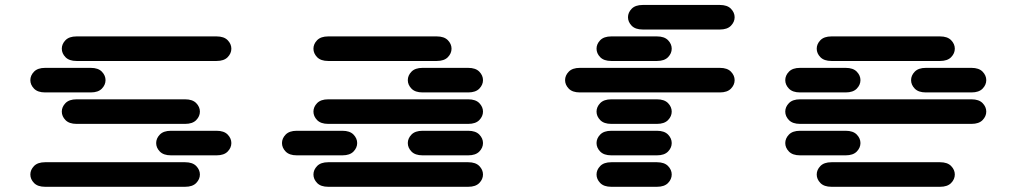

<svg xmlns="http://www.w3.org/2000/svg" viewBox="-20 -756 4040 763"><path d="M159.2 -13.7Q129.9 -13.7 115.2 -28.8Q100.6 -43.9 100.6 -62.5Q100.6 -81.1 115.2 -96.2Q129.9 -111.3 159.2 -111.3H715.8Q745.1 -111.3 759.8 -96.2Q774.4 -81.1 774.4 -62.5Q774.4 -43.9 759.8 -28.8Q745.1 -13.7 715.8 -13.7ZM659.2 -138.7Q629.9 -138.7 615.2 -153.8Q600.6 -168.9 600.6 -187.5Q600.6 -206.1 615.2 -221.2Q629.9 -236.3 659.2 -236.3H840.8Q870.1 -236.3 884.8 -221.2Q899.4 -206.1 899.4 -187.5Q899.4 -168.9 884.8 -153.8Q870.1 -138.7 840.8 -138.7ZM284.2 -263.7Q254.9 -263.7 240.2 -278.8Q225.6 -293.9 225.6 -312.5Q225.6 -331.1 240.2 -346.2Q254.9 -361.3 284.2 -361.3H715.8Q745.1 -361.3 759.8 -346.2Q774.4 -331.1 774.4 -312.5Q774.4 -293.9 759.8 -278.8Q745.1 -263.7 715.8 -263.7ZM159.2 -388.7Q129.9 -388.7 115.2 -403.8Q100.6 -418.9 100.6 -437.5Q100.6 -456.1 115.2 -471.2Q129.9 -486.3 159.2 -486.3H340.8Q370.1 -486.3 384.8 -471.2Q399.4 -456.1 399.4 -437.5Q399.4 -418.9 384.8 -403.8Q370.1 -388.7 340.8 -388.7ZM284.2 -513.7Q254.9 -513.7 240.2 -528.8Q225.6 -543.9 225.6 -562.5Q225.6 -581.1 240.2 -596.2Q254.9 -611.3 284.2 -611.3H840.8Q870.1 -611.3 884.8 -596.2Q899.4 -581.1 899.4 -562.5Q899.4 -543.9 884.8 -528.8Q870.1 -513.7 840.8 -513.7Z M1284.2 -13.7Q1254.9 -13.7 1240.2 -28.8Q1225.6 -43.9 1225.6 -62.5Q1225.6 -81.1 1240.2 -96.2Q1254.9 -111.3 1284.2 -111.3H1840.8Q1870.1 -111.3 1884.8 -96.2Q1899.4 -81.1 1899.4 -62.5Q1899.4 -43.9 1884.8 -28.8Q1870.1 -13.7 1840.8 -13.7ZM1159.2 -138.7Q1129.9 -138.7 1115.2 -153.8Q1100.6 -168.9 1100.6 -187.5Q1100.6 -206.1 1115.2 -221.2Q1129.9 -236.3 1159.2 -236.3H1340.8Q1370.1 -236.3 1384.8 -221.2Q1399.4 -206.1 1399.4 -187.5Q1399.4 -168.9 1384.8 -153.8Q1370.1 -138.7 1340.8 -138.7ZM1659.2 -138.7Q1629.9 -138.7 1615.2 -153.8Q1600.6 -168.9 1600.6 -187.5Q1600.6 -206.1 1615.2 -221.2Q1629.9 -236.3 1659.2 -236.3H1840.8Q1870.1 -236.3 1884.8 -221.2Q1899.4 -206.1 1899.4 -187.5Q1899.4 -168.9 1884.8 -153.8Q1870.1 -138.7 1840.8 -138.7ZM1284.2 -263.7Q1254.9 -263.7 1240.2 -278.8Q1225.6 -293.9 1225.6 -312.5Q1225.6 -331.1 1240.2 -346.2Q1254.9 -361.3 1284.2 -361.3H1840.8Q1870.1 -361.3 1884.8 -346.2Q1899.4 -331.1 1899.4 -312.5Q1899.4 -293.9 1884.8 -278.8Q1870.1 -263.7 1840.8 -263.7ZM1659.2 -388.7Q1629.9 -388.7 1615.2 -403.8Q1600.6 -418.9 1600.6 -437.5Q1600.6 -456.1 1615.2 -471.2Q1629.9 -486.3 1659.2 -486.3H1840.8Q1870.1 -486.3 1884.8 -471.2Q1899.4 -456.1 1899.4 -437.5Q1899.4 -418.9 1884.8 -403.8Q1870.1 -388.7 1840.8 -388.7ZM1284.2 -513.7Q1254.9 -513.7 1240.2 -528.8Q1225.6 -543.9 1225.6 -562.5Q1225.6 -581.1 1240.2 -596.2Q1254.9 -611.3 1284.2 -611.3H1715.8Q1745.1 -611.3 1759.8 -596.2Q1774.4 -581.1 1774.4 -562.5Q1774.4 -543.9 1759.8 -528.8Q1745.1 -513.7 1715.8 -513.7Z M2409.2 -13.7Q2379.9 -13.7 2365.2 -28.8Q2350.6 -43.9 2350.6 -62.5Q2350.6 -81.1 2365.2 -96.2Q2379.9 -111.3 2409.2 -111.3H2590.8Q2620.1 -111.3 2634.8 -96.2Q2649.4 -81.1 2649.4 -62.5Q2649.4 -43.9 2634.8 -28.8Q2620.1 -13.7 2590.8 -13.7ZM2409.2 -138.7Q2379.9 -138.7 2365.2 -153.8Q2350.6 -168.9 2350.6 -187.5Q2350.6 -206.1 2365.2 -221.2Q2379.9 -236.3 2409.2 -236.3H2590.8Q2620.1 -236.3 2634.8 -221.2Q2649.4 -206.1 2649.4 -187.5Q2649.4 -168.9 2634.8 -153.8Q2620.1 -138.7 2590.8 -138.7ZM2409.2 -263.7Q2379.9 -263.7 2365.2 -278.8Q2350.6 -293.9 2350.6 -312.5Q2350.6 -331.1 2365.2 -346.2Q2379.9 -361.3 2409.2 -361.3H2590.8Q2620.1 -361.3 2634.8 -346.2Q2649.4 -331.1 2649.4 -312.5Q2649.4 -293.9 2634.8 -278.8Q2620.1 -263.7 2590.8 -263.7ZM2284.2 -388.7Q2254.9 -388.7 2240.2 -403.8Q2225.6 -418.9 2225.6 -437.5Q2225.6 -456.1 2240.2 -471.2Q2254.9 -486.3 2284.2 -486.3H2840.8Q2870.1 -486.3 2884.8 -471.2Q2899.4 -456.1 2899.4 -437.5Q2899.4 -418.9 2884.8 -403.8Q2870.1 -388.7 2840.8 -388.7ZM2409.2 -513.7Q2379.9 -513.7 2365.2 -528.8Q2350.6 -543.9 2350.6 -562.5Q2350.6 -581.1 2365.2 -596.2Q2379.9 -611.3 2409.2 -611.3H2590.8Q2620.1 -611.3 2634.8 -596.2Q2649.4 -581.1 2649.4 -562.5Q2649.4 -543.9 2634.8 -528.8Q2620.1 -513.7 2590.8 -513.7ZM2534.2 -638.7Q2504.9 -638.7 2490.2 -653.8Q2475.6 -668.9 2475.6 -687.5Q2475.6 -706.1 2490.2 -721.2Q2504.9 -736.3 2534.2 -736.3H2840.8Q2870.1 -736.3 2884.8 -721.2Q2899.4 -706.1 2899.4 -687.5Q2899.4 -668.9 2884.8 -653.8Q2870.1 -638.7 2840.8 -638.7Z M3284.2 -13.7Q3254.9 -13.7 3240.2 -28.8Q3225.6 -43.9 3225.6 -62.5Q3225.6 -81.1 3240.2 -96.2Q3254.9 -111.3 3284.2 -111.3H3715.8Q3745.1 -111.3 3759.8 -96.2Q3774.4 -81.1 3774.4 -62.5Q3774.4 -43.9 3759.8 -28.8Q3745.1 -13.7 3715.8 -13.7ZM3159.2 -138.7Q3129.9 -138.7 3115.2 -153.8Q3100.6 -168.9 3100.6 -187.5Q3100.6 -206.1 3115.2 -221.2Q3129.9 -236.3 3159.2 -236.3H3340.8Q3370.1 -236.3 3384.8 -221.2Q3399.4 -206.1 3399.4 -187.5Q3399.4 -168.9 3384.8 -153.8Q3370.1 -138.7 3340.8 -138.7ZM3159.2 -263.7Q3129.9 -263.7 3115.2 -278.8Q3100.6 -293.9 3100.6 -312.5Q3100.6 -331.1 3115.2 -346.2Q3129.9 -361.3 3159.2 -361.3H3840.8Q3870.1 -361.3 3884.8 -346.2Q3899.4 -331.1 3899.4 -312.5Q3899.4 -293.9 3884.8 -278.8Q3870.1 -263.7 3840.8 -263.7ZM3159.2 -388.7Q3129.9 -388.7 3115.2 -403.8Q3100.6 -418.9 3100.6 -437.5Q3100.6 -456.1 3115.2 -471.2Q3129.9 -486.3 3159.2 -486.3H3340.8Q3370.1 -486.3 3384.8 -471.2Q3399.4 -456.1 3399.4 -437.5Q3399.4 -418.9 3384.8 -403.8Q3370.1 -388.7 3340.8 -388.7ZM3659.2 -388.7Q3629.9 -388.7 3615.2 -403.8Q3600.6 -418.9 3600.6 -437.5Q3600.6 -456.1 3615.2 -471.2Q3629.9 -486.3 3659.2 -486.3H3840.8Q3870.1 -486.3 3884.8 -471.2Q3899.4 -456.1 3899.4 -437.5Q3899.4 -418.9 3884.8 -403.8Q3870.1 -388.7 3840.8 -388.7ZM3284.2 -513.7Q3254.9 -513.7 3240.2 -528.8Q3225.6 -543.9 3225.6 -562.5Q3225.6 -581.1 3240.2 -596.2Q3254.9 -611.3 3284.2 -611.3H3715.8Q3745.1 -611.3 3759.8 -596.2Q3774.4 -581.1 3774.4 -562.5Q3774.4 -543.9 3759.8 -528.8Q3745.1 -513.7 3715.8 -513.7Z"/></svg>

Font: Sixtyfour Normal
Style: Regular
Weight: 400
Monospace: yes
Designer: Jens Kutilek
Foundry: Jens Kutilek
Version: Version 2.000